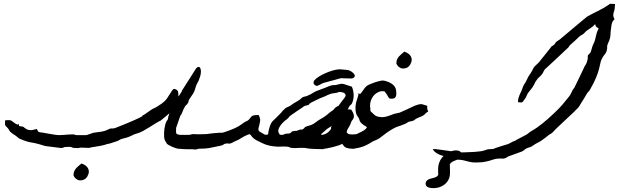

<svg xmlns="http://www.w3.org/2000/svg" viewBox="-20 -779 3242 1005"><path d="M431.2 -71.8Q432.6 -71.8 437.7 -73.5Q442.9 -75.2 448.7 -77.1Q454.6 -79.1 460.2 -81.1Q465.8 -83 469.2 -84Q482.9 -86.4 492.7 -87.4Q502.4 -88.4 511 -89.8Q519.5 -91.3 528.6 -94Q537.6 -96.7 549.3 -103Q555.7 -106 559.1 -106.4Q562.5 -106.9 565.2 -106.7Q567.9 -106.4 571.3 -106.4Q574.7 -106.4 581.5 -108.4Q586.4 -110.4 598.1 -115Q609.9 -119.6 625 -125.7Q640.1 -131.8 656.5 -138.7Q672.9 -145.5 687 -151.9Q701.2 -158.2 711.2 -163.1Q721.2 -168 724.1 -170.4Q731 -176.8 732.4 -178.2L732.9 -178.7L731.4 -178.2Q730.5 -177.2 727.5 -175Q724.6 -172.9 723.1 -171.4L722.2 -170.4Q722.7 -170.4 723.1 -170.7Q723.6 -170.9 730.5 -175.8Q741.7 -183.1 752 -190.7Q762.2 -198.2 772.5 -205.1Q776.9 -208 780.5 -209.7Q784.2 -211.4 788.8 -213.6Q793.5 -215.8 799.8 -219.2Q806.2 -222.7 815.4 -229.5Q816.4 -230.5 817.9 -231.2Q819.3 -231.9 820.8 -232.9Q842.8 -247.6 854.2 -263.9Q865.7 -280.3 872.8 -292.7Q879.9 -305.2 885.7 -311Q888.2 -313.5 892.1 -313.5Q897 -313.5 903.3 -309.6Q907.7 -307.1 909.9 -303.5Q912.1 -299.8 912.8 -295.4Q913.6 -291 913.6 -286.6V-277.8Q915 -273.9 916 -271.2Q917 -268.6 918 -265.1Q918.5 -263.7 918.5 -261.2Q918.5 -258.8 917.7 -252.9Q917 -247.1 913.3 -237.8Q909.7 -228.5 903.1 -219.2Q896.5 -210 887.2 -203.1Q870.6 -189 854.2 -175.5Q837.9 -162.1 821.8 -148.4Q809.1 -142.6 793.2 -132.6Q777.3 -122.6 760.5 -112.1Q743.7 -101.6 727.1 -92.5Q710.4 -83.5 695.8 -80.1Q686 -77.6 680.7 -75Q675.3 -72.3 669.4 -69.3Q663.6 -66.4 654.5 -62.7Q645.5 -59.1 627.9 -54.7Q621.1 -53.2 617.2 -52Q613.3 -50.8 610.1 -49.1Q606.9 -47.4 603.8 -45.4Q600.6 -43.5 595.2 -41Q585.4 -37.6 575.9 -34.7Q566.4 -31.7 556.6 -28.3Q546.9 -26.9 540.3 -24.7Q533.7 -22.5 525.9 -20.3Q518.1 -18.1 507.6 -15.9Q497.1 -13.7 479.5 -11.2Q464.4 -9.3 458 -7.8Q451.7 -6.3 449.5 -5.6Q447.3 -4.9 446.8 -4.9H445.8Q444.8 -4.9 442.4 -4.9Q439.9 -4.9 431.6 -5.4Q423.3 -5.9 405.8 -6.3Q399.4 -6.3 397.9 -5.9Q396.5 -5.4 395.8 -5.1Q395 -4.9 393.3 -4.4Q391.6 -3.9 385.7 -3.9Q370.1 -3.9 364.7 -4.9Q359.4 -5.9 357.4 -7.1Q355.5 -8.3 353 -9.3Q350.6 -10.3 340.3 -10.3Q323.7 -10.3 318.6 -9.3Q313.5 -8.3 312 -7.1Q310.5 -5.9 309.1 -5.1Q307.6 -4.4 298.3 -4.4Q277.8 -6.8 257.6 -9.5Q237.3 -12.2 217.3 -14.6Q196.8 -21 183.1 -24.7Q169.4 -28.3 160.2 -30.3Q150.9 -32.2 143.8 -33.2Q136.7 -34.2 129.2 -36.1Q121.6 -38.1 111.6 -41.5Q101.6 -44.9 86.4 -51.3Q80.6 -53.7 78.4 -55.2Q76.2 -56.6 74.2 -58.6Q72.3 -60.5 69.1 -63.2Q65.9 -65.9 58.1 -71.3Q55.7 -72.3 54 -73.7Q52.2 -75.2 49.8 -76.7Q49.8 -77.6 48.8 -77.6Q47.9 -77.6 46.9 -78.1Q43.5 -81.1 40.3 -83.7Q37.1 -86.4 33.2 -89.4Q30.8 -92.3 29.5 -94.5Q28.3 -96.7 27.3 -98.4Q26.4 -100.1 25.1 -102.3Q23.9 -104.5 21.5 -107.4Q15.6 -114.7 12.5 -117.2Q9.3 -119.6 7.8 -122.6Q6.3 -125.5 6.3 -130.9Q6.3 -136.2 6.8 -149.4Q17.6 -149.9 23.2 -150.1Q28.8 -150.4 33 -149.7Q37.1 -148.9 41.3 -146.2Q45.4 -143.6 52.7 -137.7Q62.5 -130.4 67.4 -128.4Q70.8 -127 72.8 -127Q73.7 -127 75.2 -127.7Q76.7 -128.4 76.7 -130.4Q76.7 -132.3 77.1 -132.8Q78.6 -129.4 78.9 -126.2Q79.1 -123 80.1 -119.1Q91.3 -116.7 95 -116.7Q98.6 -116.7 99.9 -116.5Q101.1 -116.2 102.5 -114.7Q104 -113.3 110.8 -108.4Q120.1 -101.1 128.4 -99.1Q134.8 -97.7 140.6 -97.7Q142.1 -97.7 146.5 -97.9Q150.9 -98.1 158 -100.3Q165 -102.5 172.9 -104Q175.8 -98.6 177 -95.2Q178.2 -91.8 180.7 -89.8Q183.1 -87.9 187.5 -86.9Q191.9 -85.9 201.7 -85Q218.3 -82 234.4 -79.3Q250.5 -76.7 267.6 -73.7Q281.2 -71.8 292 -71.8Q302.7 -71.8 313.2 -72.8Q323.7 -73.7 335.9 -74.7Q348.1 -75.7 364.7 -75.7Q368.2 -75.2 369.6 -74.7Q371.1 -74.2 372.1 -73.5Q373 -72.8 375 -72.3Q377 -71.8 381.3 -71.8ZM364.7 138.7Q364.7 126 368.7 117.2Q372.6 108.4 378.7 101.6Q384.8 94.7 392.1 88.9Q399.4 83 406.2 76.7Q417 80.1 426 86.2Q435.1 92.3 440.2 100.8Q445.3 109.4 445.1 120.1Q444.8 130.9 437.5 144Q430.7 155.8 420.4 160.6Q411.1 165 402.3 165Q400.9 165 394.8 164.8Q388.7 164.6 379.2 157.7Q369.6 150.9 364.7 138.7Z M923.3 -171.9Q918 -155.8 912.4 -139.9Q906.7 -124 901.4 -108.4Q901.9 -105 901.9 -101.6Q901.9 -98.1 901.4 -94.7V-90.8Q901.4 -86.9 902.1 -83.3Q902.8 -79.6 906.2 -77.1Q909.7 -74.7 918 -74.7V0Q911.6 0 901.9 -2.9Q892.1 -5.9 882.1 -10.3Q872.1 -14.6 864 -19.3Q856 -23.9 853 -27.3Q852.1 -27.3 852.1 -29.3Q847.2 -36.1 843.8 -43.2Q840.3 -50.3 839.4 -59.1Q838.9 -65.9 838.9 -73.7Q838.9 -77.6 838.9 -85.4Q838.9 -93.3 840.6 -105Q842.3 -116.7 845.2 -127.4Q848.1 -138.2 853 -146.5Q856.4 -151.4 857.4 -152.3Q858.4 -153.3 858.4 -153.6Q858.4 -153.8 858.6 -155.8Q858.9 -157.7 860.4 -165Q863.8 -180.7 872.3 -197.3Q880.9 -213.9 887.7 -227.5Q889.2 -230.5 889.9 -232.2Q890.6 -233.9 891.1 -235.4Q891.6 -236.8 892.1 -238.5Q892.6 -240.2 894 -243.2Q897 -248 898.4 -249.8Q899.9 -251.5 902.3 -254.9Q909.2 -266.1 915.8 -275.9Q922.4 -285.6 928.7 -295.9Q931.2 -299.3 931.2 -299.8Q931.2 -300.3 932.1 -304.2Q950.7 -333.5 969.5 -362.8Q988.3 -392.1 1006.8 -421.4Q1013.7 -428.7 1019.5 -428.7Q1020 -428.7 1023.2 -428.2Q1026.4 -427.7 1029.3 -419.9Q1031.7 -414.1 1031.7 -404.8Q1031.7 -401.4 1030.8 -392.6Q1029.8 -383.8 1022.5 -364.3Q1020 -356 1014.9 -347.4Q1009.8 -338.9 1005.9 -328.6Q1002 -315.9 999.8 -308.6Q997.6 -301.3 991.7 -290.5Q985.4 -281.7 980.2 -273.2Q975.1 -264.6 968.8 -255.9Q967.3 -252 967 -250.2Q966.8 -248.5 966.8 -247.3Q966.8 -246.1 966.1 -244.1Q965.3 -242.2 962.4 -237.8Q960 -233.4 958.3 -232.2Q956.5 -231 954.3 -229Q952.1 -227.1 948.7 -222.2Q945.3 -217.3 940.4 -206.5Q938 -201.2 936.5 -197Q935.1 -192.9 932.1 -186.5Q930.7 -183.1 929.9 -181.6Q929.2 -180.2 928.2 -179Q927.2 -177.7 926 -176.3Q924.8 -174.8 923.3 -171.9Z M1452.6 -73.2Q1461.9 -73.2 1463.6 -73.5Q1465.3 -73.7 1465.1 -74.2Q1464.8 -74.7 1464.8 -75.7Q1464.8 -76.2 1471.7 -77.6Q1477.5 -80.1 1479.5 -79.8Q1481.4 -79.6 1487.8 -79.6Q1496.6 -80.6 1499.3 -82Q1502 -83.5 1502.9 -85Q1503.9 -86.4 1505.6 -88.4Q1507.3 -90.3 1513.2 -92.3Q1519 -93.8 1522 -93.8Q1524.9 -93.8 1527.3 -93.8Q1529.8 -93.8 1533 -94.2Q1536.1 -94.7 1542.5 -97.7Q1550.8 -101.1 1553.7 -101.1Q1556.6 -101.1 1557.6 -100.6Q1558.6 -100.1 1560.1 -100.1Q1561.5 -100.1 1566.9 -104Q1571.8 -106.9 1573 -108.9Q1574.2 -110.8 1575.2 -112.3Q1576.2 -113.8 1578.9 -115.2Q1581.5 -116.7 1588.9 -118.7Q1600.6 -121.6 1608.2 -124.5Q1615.7 -127.4 1621.6 -131.1Q1627.4 -134.8 1633.3 -139.4Q1639.2 -144 1647.9 -149.9Q1656.7 -155.3 1662.8 -158.7Q1668.9 -162.1 1674.8 -165.8Q1680.7 -169.4 1687.5 -174.8Q1694.3 -180.2 1704.6 -189Q1708 -192.4 1710.2 -193.8Q1712.4 -195.3 1714.6 -196.5Q1716.8 -197.8 1719 -199.2Q1721.2 -200.7 1724.6 -203.6Q1729 -207.5 1730.2 -209.5Q1731.4 -211.4 1732.7 -212.9Q1733.9 -214.4 1736.1 -216.1Q1738.3 -217.8 1744.6 -221.7Q1748 -223.6 1749.5 -223.9Q1751 -224.1 1751.7 -224.9Q1752.4 -225.6 1753.9 -227.8Q1755.4 -230 1759.3 -235.4Q1766.6 -246.1 1772.7 -253.4Q1778.8 -260.7 1782.7 -266.1Q1786.6 -271.5 1788.6 -275.9Q1789.1 -277.3 1789.1 -279.3Q1789.1 -281.7 1788.1 -284.2Q1786.6 -288.1 1783.2 -290.8Q1779.8 -293.5 1775.1 -294.9Q1770.5 -296.4 1765.6 -297.1Q1760.7 -297.9 1757.3 -297.9Q1753.9 -297.9 1752.9 -297.4Q1752 -296.9 1750.2 -295.9Q1748.5 -294.9 1744.4 -293.7Q1740.2 -292.5 1730 -291.5Q1719.2 -290.5 1711.2 -287.8Q1703.1 -285.2 1694.8 -281.5Q1686.5 -277.8 1677 -273.2Q1667.5 -268.6 1654.3 -264.2Q1651.4 -262.7 1644.5 -259.5Q1637.7 -256.3 1629.9 -252.4Q1622.1 -248.5 1615.5 -245.4Q1608.9 -242.2 1606.4 -240.7Q1601.1 -237.3 1599.6 -235.1Q1598.1 -232.9 1597.2 -231.7Q1596.2 -230.5 1594 -229.5Q1591.8 -228.5 1585.4 -227.1Q1582 -226.1 1581.1 -226.1Q1580.1 -226.1 1579.6 -226.1Q1579.1 -226.1 1577.6 -225.6Q1576.2 -225.1 1571.8 -222.7Q1569.3 -221.7 1565.9 -218.8Q1562.5 -215.8 1560.1 -214.4Q1557.1 -211.9 1554.4 -210.7Q1551.8 -209.5 1548.8 -207Q1540.5 -201.7 1533 -196.5Q1525.4 -191.4 1518.1 -186Q1516.6 -185.1 1513.4 -183.1Q1510.3 -181.2 1507.1 -178.7Q1503.9 -176.3 1501 -174.1Q1498 -171.9 1497.1 -171.4Q1493.7 -168 1492.9 -166.7Q1492.2 -165.5 1491.5 -164.3Q1490.7 -163.1 1488.3 -160.6Q1485.8 -158.2 1479.5 -153.3Q1471.2 -147.5 1461.9 -138.4Q1452.6 -129.4 1446 -119.1Q1439.5 -108.9 1437 -99.1Q1436.5 -96.2 1436.5 -93.3Q1436.5 -86.9 1440.4 -81.5Q1441.9 -79.1 1442.4 -77.6Q1442.9 -76.2 1443.6 -75.2Q1444.3 -74.2 1446.3 -73.7Q1448.2 -73.2 1452.6 -73.2ZM1288.6 -159.7Q1291.5 -163.6 1293.9 -166.7Q1296.4 -169.9 1300.8 -172.4Q1305.2 -174.8 1313 -176Q1320.8 -177.2 1334 -177.2Q1337.9 -168.9 1339.6 -163.6Q1341.3 -158.2 1341.8 -153.3V-149.9Q1341.8 -146.5 1340.8 -141.4Q1339.8 -136.2 1337.9 -127Q1337.4 -125.5 1336.7 -122.6Q1335.9 -119.6 1335.2 -116.5Q1334.5 -113.3 1333.7 -110.4Q1333 -107.4 1333 -106.9Q1332.5 -104.5 1332.5 -102.1Q1332.5 -100.1 1333.3 -97.4Q1334 -94.7 1336.4 -92.3Q1338.9 -89.8 1342.3 -87.9Q1345.7 -85.9 1349.6 -84Q1353.5 -82 1356.9 -79.6Q1360.4 -77.1 1364 -75.4Q1367.7 -73.7 1372.1 -73.7H1374Q1377.4 -73.7 1382.3 -75.2Q1383.8 -78.6 1384.3 -80.6Q1384.8 -82.5 1384.8 -83.7Q1384.8 -85 1384.8 -86.7Q1384.8 -88.4 1385.7 -92.3Q1387.2 -98.6 1388.9 -105.7Q1390.6 -112.8 1393.1 -119.9Q1395.5 -127 1398.7 -133.1Q1401.9 -139.2 1405.8 -143.6Q1417.5 -154.3 1428.7 -165.8Q1439.9 -177.2 1451.7 -189Q1455.1 -192.9 1456.1 -194.6Q1457 -196.3 1460.4 -199.7Q1463.4 -202.6 1466.1 -205.3Q1468.8 -208 1471.7 -210.4Q1472.7 -211.4 1472.9 -211.4Q1473.1 -211.4 1474.1 -212.4Q1481 -217.3 1488.3 -220Q1495.6 -222.7 1503.4 -228Q1507.3 -231.4 1509 -232.4Q1510.7 -233.4 1516.1 -237.3Q1527.3 -244.6 1538.3 -250.5Q1549.3 -256.3 1558.1 -265.1Q1561.5 -269 1565.7 -270.8Q1569.8 -272.5 1574 -273.4Q1578.1 -274.4 1582 -275.1Q1585.9 -275.9 1589.8 -277.8Q1595.2 -281.7 1600.1 -282.7Q1602.1 -283.7 1602.5 -283.9Q1603 -284.2 1603.3 -284.2Q1603.5 -284.2 1604 -284.4Q1604.5 -284.7 1606.9 -286.1Q1612.3 -290 1617.9 -292.7Q1623.5 -295.4 1628.9 -298.8Q1634.3 -301.8 1637.2 -302.7Q1640.1 -303.7 1646.5 -306.2Q1654.8 -310.1 1663.3 -312.7Q1671.9 -315.4 1680.2 -318.8Q1694.3 -325.2 1702.6 -328.1Q1710.9 -331.1 1716.1 -332.3Q1721.2 -333.5 1723.9 -333.5Q1726.6 -333.5 1729.7 -333.5Q1732.9 -333.5 1737.8 -334.2Q1742.7 -335 1752 -337.4Q1761.7 -340.3 1768.6 -340.3Q1774.9 -340.3 1782 -338.4Q1789.1 -336.4 1798.1 -333Q1807.1 -329.6 1821.8 -325.2Q1830.1 -306.6 1831.1 -283.2V-278.8Q1831.1 -257.3 1822.8 -238.8Q1819.3 -232.4 1816.9 -231.2Q1814.5 -230 1811 -226.1Q1807.6 -221.2 1805.4 -216.8Q1803.2 -212.4 1801.3 -208Q1799.3 -203.6 1796.9 -199.2Q1794.4 -194.8 1790 -190.4Q1779.8 -180.7 1769.5 -170.4Q1759.3 -160.2 1749 -149.9Q1740.7 -142.1 1734.6 -136.2Q1728.5 -130.4 1720.2 -123.5Q1715.3 -119.1 1710.9 -116.2Q1706.5 -113.3 1702.4 -110.8Q1698.2 -108.4 1694.1 -105.7Q1689.9 -103 1685.5 -98.6L1660.6 -76.7L1659.2 -75.2Q1662.6 -73.7 1666 -73.5Q1669.4 -73.2 1674.3 -73.2V1.5Q1669.9 1.5 1658.4 1.5Q1647 1.5 1633.8 1Q1620.6 0.5 1607.9 -0.2Q1595.2 -1 1588.9 -2.4Q1578.6 -4.9 1568.1 -5.1Q1557.6 -5.4 1547.1 -4.9Q1536.6 -4.4 1526.4 -3.9H1521Q1513.2 -3.9 1505.4 -4.9Q1499 -5.9 1497.3 -6.8Q1495.6 -7.8 1494.6 -8.5Q1493.7 -9.3 1491.9 -10Q1490.2 -10.7 1484.4 -11.2Q1476.1 -12.2 1465.8 -12.2Q1462.4 -12.2 1453.1 -11.7Q1443.8 -11.2 1432.6 -11.2Q1409.7 -12.7 1390.6 -16.6Q1371.6 -20.5 1351.6 -30.3Q1342.8 -35.2 1335 -38.6Q1327.1 -42 1320.3 -45.9Q1313.5 -49.8 1307.4 -54.9Q1301.3 -60.1 1294.9 -68.8Q1293.5 -70.8 1293.2 -71.3Q1293 -71.8 1293 -72Q1293 -72.3 1292.2 -72.8Q1291.5 -73.2 1288.6 -75.2L1287.6 -76.7Q1281.2 -75.7 1273.7 -72.5Q1266.1 -69.3 1258.5 -65.4Q1251 -61.5 1243.7 -56.9Q1236.3 -52.2 1230.5 -48.8Q1220.7 -44.9 1211.2 -40Q1201.7 -35.2 1191.9 -30.3Q1186 -27.8 1183.6 -27.3H1181.2Q1180.2 -27.3 1178.7 -27.3Q1177.2 -27.3 1174.8 -27.8Q1173.3 -28.3 1170.9 -28.3Q1168.9 -28.3 1165.5 -27.8Q1161.1 -27.3 1158.9 -26.9Q1156.7 -26.4 1155.3 -25.6Q1153.8 -24.9 1152.1 -23.7Q1150.4 -22.5 1146.5 -20.5Q1142.6 -18.1 1136.2 -16.6Q1129.9 -15.1 1124 -14.2Q1106.4 -10.7 1095.7 -8.3Q1085 -5.9 1075.2 -4.2Q1065.4 -2.4 1054.2 -1.7Q1043 -1 1024.4 -0.5Q1018.6 -0.5 1016.8 0Q1015.1 0.5 1014.2 1.2Q1013.2 2 1011.5 2.4Q1009.8 2.9 1003.9 3.4H1000Q994.1 3.4 988.3 2.4Q984.4 2 981 2Q977.1 2 973.6 2.4Q942.9 2.4 914.6 -0.5V-73.2H964.4Q970.7 -73.2 973.4 -73.5Q976.1 -73.7 977.5 -74.2Q979 -74.7 980.5 -75.4Q981.9 -76.2 986.3 -76.7Q991.7 -77.1 995.6 -77.1Q997.6 -77.1 1000.5 -76.7Q1003.4 -76.2 1011.2 -76.2Q1016.1 -76.2 1023.2 -76.2Q1030.3 -76.2 1037.6 -76.4Q1044.9 -76.7 1052.2 -76.9Q1059.6 -77.1 1065.4 -77.6Q1069.3 -78.6 1080.6 -79.8Q1091.8 -81.1 1104.2 -82.3Q1116.7 -83.5 1127.4 -84Q1132.8 -84.5 1135.7 -84.5Q1139.2 -84.5 1140.1 -84Q1144.5 -84 1155.8 -87.6Q1167 -91.3 1179.2 -95.9Q1191.4 -100.6 1201.4 -104.7Q1211.4 -108.9 1212.9 -109.9Q1219.2 -112.3 1227.5 -117.4Q1235.8 -122.6 1242.9 -127.4Q1250 -132.3 1254.9 -136Q1259.8 -139.6 1260.3 -139.6Q1261.2 -140.6 1264.9 -142.3Q1268.6 -144 1269.5 -144Q1277.8 -147.9 1282 -152.1Q1286.1 -156.2 1288.6 -159.7Z M1761.2 -416Q1775.9 -415 1782.7 -414.3Q1789.6 -413.6 1792 -413.6L1793.5 -413.1H1792Q1794.4 -413.1 1801.3 -412.6Q1806.2 -411.6 1813.7 -407.7Q1821.3 -403.8 1827.4 -398.2Q1833.5 -392.6 1836.4 -386.2Q1837.4 -384.3 1837.4 -382.3Q1837.4 -378.4 1834 -375Q1831.1 -371.1 1826.9 -369.6Q1822.8 -368.2 1817.9 -368.2H1813Q1810.5 -368.2 1806.6 -368.4Q1802.7 -368.7 1796.9 -368.7Q1783.2 -368.7 1777.8 -369.1Q1772.5 -369.6 1769.5 -369.9Q1766.6 -370.1 1763.7 -369.4Q1760.7 -368.7 1752.4 -366.5Q1744.1 -364.3 1727.8 -359.6Q1711.4 -355 1681.6 -347.2Q1670.9 -344.7 1663.6 -340.8Q1656.2 -336.9 1650.6 -333.7Q1645 -330.6 1640.6 -329.6H1638.7Q1634.8 -329.6 1629.9 -332.5Q1621.1 -338.4 1621.1 -345.7Q1621.1 -347.7 1622.6 -353.3Q1624 -358.9 1635.7 -368.4Q1647.5 -377.9 1665.3 -387.2Q1683.1 -396.5 1701.4 -403.3Q1719.7 -410.2 1736.3 -413.6Q1749 -416 1756.8 -416ZM1835 0Q1814.9 -0.5 1804.2 -2.4Q1793.5 -4.4 1787.6 -8.1Q1781.7 -11.7 1778.6 -16.4Q1775.4 -21 1771 -26.4Q1765.6 -22.5 1752.2 -17.8Q1738.8 -13.2 1722.9 -9.3Q1707 -5.4 1692.6 -2.7Q1678.2 0 1670.9 0V-74.7Q1675.8 -74.7 1681.2 -76.9Q1686.5 -79.1 1691.4 -82.3Q1696.3 -85.4 1700.4 -89.4Q1704.6 -93.3 1707.5 -96.7Q1711.4 -102.1 1712.4 -104.2Q1713.4 -106.4 1713.1 -107.7Q1712.9 -108.9 1712.9 -110.4V-111.3Q1712.9 -112.8 1713.9 -115.7Q1716.3 -122.1 1720.7 -124.5Q1725.1 -127 1729.5 -132.8Q1733.4 -139.2 1735.1 -143.3Q1736.8 -147.5 1740.2 -153.8Q1742.2 -157.2 1743.2 -158.7Q1744.1 -160.2 1744.6 -160.9Q1745.1 -161.6 1745.6 -162.1Q1746.1 -162.6 1747.6 -165Q1752.4 -172.9 1753.7 -175.5Q1754.9 -178.2 1755.9 -179.7Q1756.8 -181.2 1759.3 -183.3Q1761.7 -185.5 1769.5 -191.9Q1776.9 -198.2 1781.7 -201.4Q1786.6 -204.6 1791.5 -205.6Q1796.4 -206.5 1802.5 -206.3Q1808.6 -206.1 1818.4 -205.6Q1829.1 -189.5 1831.5 -179.2Q1832.5 -174.8 1832.5 -170.9Q1832.5 -166 1830.6 -160.6Q1828.6 -155.3 1824 -149.9Q1819.3 -144.5 1817.4 -137.7Q1813.5 -125 1805.9 -113.5Q1798.3 -102.1 1795.9 -93.8Q1794.9 -91.3 1794.9 -89.4Q1794.9 -83.5 1801.5 -79.1Q1808.1 -74.7 1835 -74.7Z M1851.1 -289.6Q1857.4 -289.6 1860.4 -288.6Q1862.3 -287.6 1863.8 -287.6Q1864.3 -287.6 1865.5 -287.6Q1866.7 -287.6 1869.1 -290.5Q1871.6 -293.5 1877 -301.3Q1882.8 -309.6 1888.2 -316.9Q1893.6 -324.2 1900.4 -329.6Q1903.8 -332.5 1913.6 -336.9Q1923.3 -341.3 1935.1 -345.5Q1946.8 -349.6 1958 -352.8Q1969.2 -356 1976.1 -356.9Q1979.5 -357.4 1983.9 -357.4Q1985.8 -357.4 1989.7 -356.9Q1993.7 -356.4 1998 -355Q1998.5 -355 2001.7 -353.8Q2004.9 -352.5 2005.9 -352.5Q2013.7 -350.1 2021.7 -345.9Q2029.8 -341.8 2036.4 -336.2Q2043 -330.6 2047.6 -323Q2052.2 -315.4 2053.2 -306.6Q2054.7 -294.9 2054.4 -285.9Q2054.2 -276.9 2050.5 -271Q2046.9 -265.1 2039.1 -263.2Q2035.6 -262.2 2031.7 -262.2Q2025.4 -262.2 2017.1 -264.2Q2012.7 -270.5 2011.2 -273.2Q2009.8 -275.9 2008.3 -278.8Q2006.8 -281.7 2003.7 -286.4Q2000.5 -291 1992.2 -301.3Q1986.8 -301.3 1983.4 -301.5Q1980 -301.8 1976.8 -301.5Q1973.6 -301.3 1970.5 -300.5Q1967.3 -299.8 1962.4 -297.9Q1937 -286.6 1925.3 -262.2Q1917 -244.6 1917 -225.6Q1917 -217.8 1918.5 -209.5V-207.5Q1918.9 -203.6 1918.9 -201.7V-200.7Q1918.5 -199.7 1918.5 -198.7V-198.2Q1918.9 -197.3 1921.9 -194.8Q1924.8 -192.4 1933.1 -184.1Q1939.5 -178.7 1942.9 -175.3Q1946.3 -171.9 1955.1 -169.4Q1966.8 -166 1977.1 -166Q1978 -166 1984.1 -166Q1990.2 -166 2000.7 -168.5Q2011.2 -170.9 2021.7 -175Q2032.2 -179.2 2043.5 -183.1Q2052.2 -185.5 2058.1 -186.3Q2064 -187 2072.3 -189.5Q2092.3 -198.2 2112.3 -207.5Q2132.3 -216.8 2151.9 -226.1Q2165.5 -231 2173.3 -232.9Q2179.2 -233.9 2184.1 -233.9Q2185.5 -233.9 2189.2 -233.4Q2192.9 -232.9 2199.2 -230.5Q2205.6 -228 2216.3 -225.1V-211.4Q2216.3 -210 2216.6 -208.3Q2216.8 -206.5 2217.8 -203.9Q2218.8 -201.2 2221.7 -195.8Q2210.4 -188.5 2206.8 -184.6Q2203.1 -180.7 2200 -177.7Q2196.8 -174.8 2190.4 -171.6Q2184.1 -168.5 2168 -162.1Q2160.6 -159.2 2157.2 -157Q2153.8 -154.8 2151.6 -152.8Q2149.4 -150.9 2147 -149.2Q2144.5 -147.5 2139.6 -146Q2130.4 -143.6 2126.7 -143.1Q2123 -142.6 2120.8 -142.1Q2118.7 -141.6 2115.7 -139.6Q2112.8 -137.7 2105 -132.8Q2096.7 -129.4 2089.1 -126.2Q2081.5 -123 2073.2 -120.1Q2056.6 -116.2 2038.6 -106Q2020.5 -95.7 2004.6 -84.5Q1988.8 -73.2 1977.1 -63.7Q1965.3 -54.2 1961.4 -52.2Q1953.6 -48.3 1946.3 -45.2Q1939 -42 1930.7 -38.6Q1903.8 -20.5 1880.1 -12Q1856.4 -3.4 1828.6 -1V-75.7Q1833.5 -75.7 1838.6 -75.9Q1843.8 -76.2 1847.7 -77.6Q1848.6 -78.1 1853.3 -80.3Q1857.9 -82.5 1863 -85Q1868.2 -87.4 1872.6 -89.6Q1877 -91.8 1877.4 -92.3Q1879.4 -93.3 1883.1 -95.5Q1886.7 -97.7 1890.1 -100.6Q1893.6 -103.5 1896.5 -106.4Q1899.4 -109.4 1900.4 -112.3Q1897.5 -115.7 1896 -116.9Q1894.5 -118.2 1893.3 -118.7Q1892.1 -119.1 1890.1 -120.1Q1888.2 -121.1 1884.3 -124Q1871.6 -133.3 1867.7 -138.4Q1863.8 -143.6 1862.5 -147.5Q1861.3 -151.4 1860.1 -156Q1858.9 -160.6 1852.1 -169.4Q1851.1 -170.4 1850.6 -171.4Q1845.7 -178.2 1843.3 -188.7Q1840.8 -199.2 1840.8 -211.4V-215.3Q1840.8 -225.6 1843 -237.3Q1845.2 -249 1849.6 -260.3Q1851.6 -266.6 1853 -272Q1854.5 -277.3 1856.9 -285.2Q1855 -286.6 1854.5 -287.1L1853.5 -288.1Q1853 -288.1 1851.1 -289.6ZM2054.7 -446.8Q2054.7 -459.5 2058.6 -468.3Q2062.5 -477.1 2068.6 -483.9Q2074.7 -490.7 2082 -496.6Q2089.4 -502.4 2096.2 -508.8Q2106.9 -505.4 2116 -499.3Q2125 -493.2 2130.1 -484.6Q2135.3 -476.1 2135 -465.3Q2134.8 -454.6 2127.4 -441.4Q2120.6 -429.7 2110.4 -424.8Q2101.1 -420.4 2092.3 -420.4Q2090.8 -420.4 2084.7 -420.7Q2078.6 -420.9 2069.1 -427.7Q2059.6 -434.6 2054.7 -446.8Z M3196.8 -678.2Q3186.5 -669.4 3183.1 -657.7Q3179.7 -646 3178.7 -631.8Q3178.2 -627.9 3178.2 -627V-627.9Q3178.7 -629.9 3178.7 -630.1Q3178.7 -630.4 3177.7 -624Q3176.8 -618.7 3176.3 -613Q3175.8 -607.4 3175.8 -602.1Q3175.3 -589.8 3173.3 -581.1Q3171.4 -572.3 3168.7 -565.7Q3166 -559.1 3163.3 -554Q3160.6 -548.8 3159.2 -543Q3157.7 -537.6 3157.7 -534.7V-533.2Q3158.2 -531.7 3158.2 -529.3Q3158.2 -527.3 3157.7 -523.9Q3156.7 -515.1 3154.1 -508.8Q3151.4 -502.4 3147.2 -496.8Q3143.1 -491.2 3138.4 -484.9Q3133.8 -478.5 3129.4 -469.2Q3124.5 -459.5 3122.3 -447.3Q3120.1 -435.1 3115.2 -416.7Q3110.4 -398.4 3100.1 -372.8Q3089.8 -347.2 3069.3 -311.5Q3066.4 -306.2 3064 -303.2Q3061.5 -300.3 3059.6 -298.3Q3057.6 -296.4 3055.9 -294.4Q3054.2 -292.5 3052.2 -289.1Q3043.9 -274.9 3036.1 -262Q3028.3 -249 3020 -236.3Q3015.6 -228.5 3012.9 -224.1Q3010.3 -219.7 3007.6 -216.6Q3004.9 -213.4 3001.5 -210.2Q2998 -207 2992.2 -201.7Q2991.2 -200.7 2991.2 -200.2Q2991.2 -199.7 2990.2 -198.7Q2965.3 -175.3 2940.9 -152.3Q2916.5 -129.4 2891.6 -106Q2881.8 -94.7 2874 -87.2Q2866.2 -79.6 2853.5 -73.2Q2845.2 -66.4 2837.2 -60.1Q2829.1 -53.7 2820.8 -47.9Q2808.6 -38.6 2795.7 -32.5Q2782.7 -26.4 2769 -16.6Q2763.7 -12.7 2760.7 -11.2Q2757.8 -9.8 2755.4 -9Q2752.9 -8.3 2749.5 -7.3Q2746.1 -6.3 2739.7 -3.9Q2732.9 -1 2730 1.2Q2727.1 3.4 2724.9 5.4Q2722.7 7.3 2720 9.3Q2717.3 11.2 2711.4 14.2Q2696.3 19.5 2681.4 25.1Q2666.5 30.8 2650.9 36.1Q2642.1 39.1 2638.9 40.8Q2635.7 42.5 2634.3 43.7Q2632.8 44.9 2631.3 45.9Q2629.9 46.9 2625 48.8Q2621.1 50.3 2618.4 50.8Q2615.7 51.3 2612.3 51.3Q2608.9 51.3 2604.7 51Q2600.6 50.8 2594.2 50.8Q2576.2 50.8 2560.1 56.6Q2543.9 62.5 2523.4 66.9Q2504.9 71.3 2479.5 71.3Q2477.1 71.3 2461.4 71.3Q2445.8 71.3 2403.3 59.6Q2395.5 57.6 2389.9 57.4Q2384.3 57.1 2379.2 57.1Q2374 57.1 2368.7 56.2Q2363.3 55.2 2356.4 52.2Q2345.7 48.8 2335 46.1Q2324.2 43.5 2313 40.5Q2304.2 38.6 2293.9 35.4Q2283.7 32.2 2274.2 27.6Q2264.6 22.9 2257.1 16.6Q2249.5 10.3 2245.6 1.5Q2247.1 1 2250.5 1Q2253.9 1 2261.5 1.7Q2269 2.4 2283.7 4.4Q2298.3 6.3 2315.7 9Q2333 11.7 2349.6 13.9Q2366.2 16.1 2380.4 17.6Q2391.1 18.6 2398.4 18.6H2403.3Q2415 18.1 2431.4 17.6Q2447.8 17.1 2464.4 16.1Q2481 15.1 2495.8 12.9Q2510.7 10.7 2520.5 6.8Q2528.3 3.4 2535.4 2.4Q2542.5 1.5 2548.6 1.5Q2554.7 1.5 2560.5 0.7Q2566.4 0 2572.3 -3.9Q2580.6 -6.3 2588.1 -8.8Q2595.7 -11.2 2604 -14.2Q2616.7 -18.1 2628.7 -21.5Q2640.6 -24.9 2650.9 -30.3Q2658.7 -35.2 2662.1 -36.9Q2665.5 -38.6 2668.5 -39.3Q2671.4 -40 2675 -41.7Q2678.7 -43.5 2687 -48.8L2728 -70.3Q2734.4 -73.2 2738 -75.7Q2741.7 -78.1 2745.1 -81.1Q2748.5 -84 2752.9 -87.4Q2757.3 -90.8 2765.1 -95.2Q2775.4 -100.6 2789.1 -110.1Q2802.7 -119.6 2817.6 -131.3Q2832.5 -143.1 2847.9 -156.7Q2863.3 -170.4 2877.2 -183.6Q2891.1 -196.8 2903.1 -208.7Q2915 -220.7 2922.9 -230Q2932.6 -241.2 2942.1 -253.4Q2951.7 -265.6 2961.9 -277.8Q2965.8 -284.2 2968.5 -289.3Q2971.2 -294.4 2973.4 -299.6Q2975.6 -304.7 2978.5 -309.6Q2981.4 -314.5 2986.3 -319.8Q3000.5 -348.6 3014.4 -377.4Q3028.3 -406.2 3042 -435.5Q3043 -436.5 3043.9 -437.5Q3044.9 -438.5 3045.4 -439.9Q3047.4 -443.8 3048.3 -445.3Q3048.8 -445.3 3049.3 -447Q3049.8 -448.7 3050.8 -451.2Q3051.8 -453.6 3052.7 -457.5Q3054.2 -462.4 3054.9 -464.8Q3055.7 -467.3 3056.2 -470Q3056.6 -472.7 3056.6 -476.1Q3056.6 -479.5 3056.6 -486.3Q3057.1 -489.7 3059.3 -491.7Q3061.5 -493.7 3064 -496.1Q3066.4 -498.5 3069.1 -502Q3071.8 -505.4 3073.7 -511.7Q3075.7 -518.1 3077.1 -523.2Q3078.6 -528.3 3079.8 -532.7Q3081.1 -537.1 3082.8 -541.5Q3084.5 -545.9 3087.4 -551.3Q3092.3 -561.5 3094.7 -570.6Q3097.2 -579.6 3099.1 -588.9Q3101.1 -598.1 3104 -608.2Q3106.9 -618.2 3113.8 -629.4Q3108.9 -633.3 3106.2 -635Q3103.5 -636.7 3101.6 -638.2Q3099.6 -639.6 3098.4 -642.1Q3097.2 -644.5 3095.7 -650.4V-651.4Q3095.7 -651.9 3094.7 -652.8Q3089.4 -645.5 3082 -639.9Q3074.7 -634.3 3067.4 -629.4Q3060.1 -624.5 3052.7 -619.4Q3045.4 -614.3 3040 -607.4Q3034.2 -600.6 3026.1 -596.7Q3018.1 -592.8 3011.2 -586.4Q3000 -575.2 2988.5 -564.9Q2977.1 -554.7 2965.3 -544.4Q2961.9 -541.5 2960.2 -538.8Q2958.5 -536.1 2957 -533.7Q2955.6 -531.2 2953.6 -528.8Q2951.7 -526.4 2948.2 -524.4Q2919.4 -497.1 2890.4 -470Q2861.3 -442.9 2831.5 -415.5Q2825.7 -407.2 2823.2 -400.6Q2820.8 -394 2812.5 -385.3Q2808.6 -380.9 2805.9 -378.4Q2803.2 -376 2800.8 -373.8Q2798.3 -371.6 2795.4 -368.4Q2792.5 -365.2 2789.1 -359.9Q2781.7 -350.1 2779.8 -345.5Q2777.8 -340.8 2775.4 -335.7Q2772.9 -330.6 2767.6 -322.5Q2762.2 -314.5 2749 -298.8Q2744.6 -293.9 2742.4 -290Q2740.2 -286.1 2738.5 -282.5Q2736.8 -278.8 2735.4 -275.1Q2733.9 -271.5 2731.4 -267.1Q2730.5 -265.6 2729 -263.9Q2727.5 -262.2 2726.1 -259.8Q2722.2 -254.4 2719.7 -250.5Q2717.3 -246.6 2714.4 -244.6Q2711.4 -242.7 2706.5 -242.7Q2701.2 -242.7 2691.4 -244.1Q2691.4 -256.3 2693.8 -265.4Q2696.3 -274.4 2699.7 -282.5Q2703.1 -290.5 2707.3 -298.6Q2711.4 -306.6 2714.4 -316.4Q2716.3 -323.7 2719 -328.9Q2721.7 -334 2724.6 -338.6Q2727.5 -343.3 2731 -348.4Q2734.4 -353.5 2737.3 -360.8Q2744.1 -377.4 2754.2 -391.1Q2764.2 -404.8 2772.5 -422.9Q2772.9 -424.3 2773.4 -424.8V-425.3L2776.4 -428.2Q2776.4 -429.2 2777.1 -429.9Q2777.8 -430.7 2778.8 -431.6Q2784.2 -437 2790.3 -442.6Q2796.4 -448.2 2801.8 -453.6Q2803.7 -455.6 2803.7 -456.5Q2817.9 -473.6 2831.5 -491Q2845.2 -508.3 2858.9 -525.4Q2864.3 -532.7 2866.2 -534.9Q2868.2 -537.1 2868.9 -537.6Q2869.6 -538.1 2870.8 -538.3Q2872.1 -538.6 2876.5 -542Q2882.3 -546.9 2884 -548.8Q2885.7 -550.8 2886 -551.8Q2886.2 -552.7 2887 -554.4Q2887.7 -556.2 2891.6 -560.1Q2895.5 -563.5 2899.9 -565.7Q2904.3 -567.9 2909.2 -571.8Q2944.8 -602.1 2980.7 -631.8Q3016.6 -661.6 3052.2 -691.4Q3079.6 -707 3108.6 -720.9Q3137.7 -734.9 3163.1 -752Q3168 -755.4 3169.9 -757.1Q3171.9 -758.8 3173.6 -759Q3175.3 -759.3 3177.2 -759Q3179.2 -758.8 3184.1 -758.8H3187.5Q3191.4 -758.8 3194.1 -758.3Q3196.8 -757.8 3199.7 -757.8Q3198.2 -748 3198 -743.2Q3197.8 -738.3 3197.5 -734.9Q3197.3 -731.4 3196.3 -727.1Q3195.3 -722.7 3192.4 -713.9Q3192.4 -712.4 3191.9 -711.9Q3191.4 -711.4 3191.4 -710.4Q3189.9 -704.1 3189.9 -699.7Q3189.9 -695.3 3191.4 -690.2Q3192.9 -685.1 3196.8 -678.2ZM2358.7 62.7Q2333.8 71.6 2333 89.5L2333.8 83Q2335.5 83 2335.5 126.1Q2335.5 163.4 2307.3 186.2Q2283.2 205.7 2249.2 205.7Q2207.8 205.7 2207.8 182.1Q2207.8 160.2 2245.9 152.9Q2270.8 148 2275 133.4Q2275 135 2274.1 135Q2273.3 135 2273.3 103.3Q2273.3 88.7 2278.3 74.1Q2283.2 59.4 2292.8 47.2Q2302.3 35.1 2314.8 25.7Q2327.2 16.4 2342.1 12.3Q2347.9 10.7 2352.9 9.9Q2357.9 9.1 2362 8.2H2367.8Q2392.7 8.2 2396.9 29.4V32.6Q2396.9 49.7 2358.7 62.7Z"/></svg>

Font: DimaRavanNevis
Style: regular
Weight: 400
Designer: R.Balvardi
Foundry: Dima Software Group
Version: Version 1.00;May 26, 2019;FontCreator 11.5.0.2427 64-bit